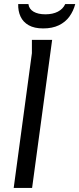

<svg xmlns="http://www.w3.org/2000/svg" viewBox="-20 -919 388 939"><path d="M136 -724H235L137 0H47L136 -659ZM348 -899Q339 -865 319.5 -838Q300 -811 268 -795.5Q236 -780 191 -780Q148 -780 120.5 -795.5Q93 -811 80.5 -838Q68 -865 69 -899H119Q122 -875 144 -862Q166 -849 202 -849Q238 -849 263 -862Q288 -875 299 -899Z"/></svg>

Font: Rosario
Style: Italic
Weight: 400
Italic angle: -8.05°
Designer: Hector Gatti
Foundry: Omnibus Type
Version: Version 1.201